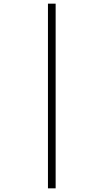

<svg xmlns="http://www.w3.org/2000/svg" viewBox="-20 -782 566 1049"><path d="M242 247H284V-762H242Z"/></svg>

Font: Kathrein 35 Thin
Style: Regular
Weight: 250
Designer: Lazydogs Typefoundry, based on Open Sans by Ascender Corporation
Foundry: Lazydogs Typefoundry
Version: Version 1.003;PS 001.003;hotconv 1.0.88;makeotf.lib2.5.64775